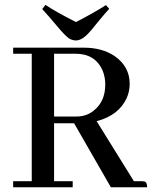

<svg xmlns="http://www.w3.org/2000/svg" viewBox="-20 -786 638 806"><path d="M285.2 0V-25.4H207V-268.6H291L445.3 0H597.7Q597.7 -22.5 585 -24.4Q580.1 -25.4 574.2 -25.4H542L385.7 -277.3Q479.5 -301.8 512.7 -376Q524.4 -404.3 524.4 -433.6Q524.4 -506.8 460.9 -550.8Q408.2 -585.9 332 -585.9H35.2V-560.5H113.3V-25.4H35.2V0ZM296.9 -560.5Q378.9 -560.5 410.2 -491.2Q421.9 -462.9 421.9 -431.6Q421.9 -359.4 373 -321.3Q342.8 -296.9 300.8 -296.9H207V-560.5ZM298.8 -616.2Q326.2 -616.2 358.4 -654.3Q366.2 -662.1 382.8 -683.6Q416 -724.6 438.5 -749L424.8 -764.6Q373 -731.4 298.8 -693.4Q209 -739.3 170.9 -765.6L157.2 -748Q181.6 -721.7 215.8 -680.7Q256.8 -630.9 274.4 -622.1Q287.1 -616.2 298.8 -616.2Z"/></svg>

Font: Abhaya Libre Medium
Style: Regular
Weight: 500
Designer: Pushpananda Ekanayake, Sol Matas, Pathum Egodawatta
Foundry: Mooniak
Version: Version 1.050 ; ttfautohint (v1.6)